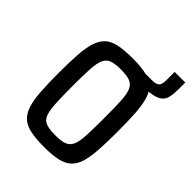

<svg xmlns="http://www.w3.org/2000/svg" viewBox="-178 -700 805 805"><g transform="rotate(45 224.5 -297.0)"><path d="M271 -464V-510H343Q368 -510 377 -519Q386 -528 386 -554V-602H449V-568Q449 -538 445 -517.5Q441 -497 427.5 -485.5Q414 -474 388 -469Q362 -464 318 -464ZM222 8Q172 8 139.5 1Q107 -6 88.5 -23.5Q70 -41 60.5 -71Q51 -101 48 -146Q45 -191 45 -255Q45 -319 48 -364Q51 -409 60.5 -439Q70 -469 88.5 -486.5Q107 -504 139.5 -511Q172 -518 222 -518Q269 -518 300.5 -511Q332 -504 351 -486.5Q370 -469 379 -439Q388 -409 391 -364Q394 -319 394 -255Q394 -191 391 -146Q388 -101 379 -71Q370 -41 351 -23.5Q332 -6 300.5 1Q269 8 222 8ZM219 -60Q254 -60 273 -67Q292 -74 301 -93.5Q310 -113 312 -152Q314 -191 314 -255Q314 -319 312 -357.5Q310 -396 301 -416Q292 -436 273 -443Q254 -450 219 -450Q185 -450 166 -443Q147 -436 138 -416Q129 -396 127 -357Q125 -318 125 -255Q125 -191 127.5 -152Q130 -113 138 -93.5Q146 -74 165.5 -67Q185 -60 219 -60Z"/></g></svg>

Font: Saira Condensed Medium
Style: Regular
Weight: 500
Width: 3
Designer: Hector Gatti with collaboration of the Omnibus-Type team
Foundry: Omnibus-Type
Version: Version 1.101